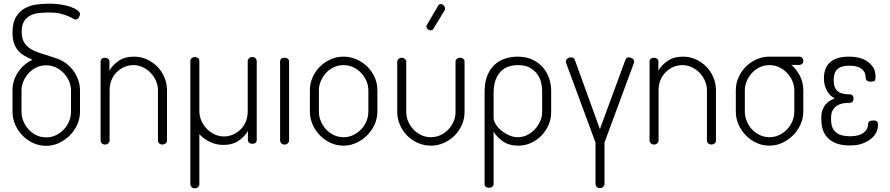

<svg xmlns="http://www.w3.org/2000/svg" viewBox="-20 -786 4841 1044"><path d="M276 -472Q305 -464 330.5 -447.5Q356 -431 374.5 -407.5Q393 -384 404 -355Q415 -326 415 -294V-178Q415 -142 400 -108.5Q385 -75 359.5 -49.5Q334 -24 301 -8.5Q268 7 231 7Q194 7 161 -8Q128 -23 103 -48.5Q78 -74 63 -107.5Q48 -141 48 -178V-294Q48 -349 78.5 -394Q109 -439 157 -461Q134 -471 114.5 -482Q95 -493 80 -509.5Q65 -526 56.5 -550Q48 -574 48 -609Q48 -663 67.5 -694.5Q87 -726 117 -742Q147 -758 183 -762Q219 -766 252 -766Q282 -766 311 -761.5Q340 -757 363 -749Q386 -741 400.5 -730.5Q415 -720 415 -709Q415 -701 408.5 -690.5Q402 -680 392 -680Q386 -680 375.5 -686Q365 -692 348.5 -699Q332 -706 308 -712Q284 -718 251 -718Q223 -718 195.5 -715.5Q168 -713 146.5 -702.5Q125 -692 111.5 -671Q98 -650 98 -613Q98 -574 113.5 -551.5Q129 -529 154.5 -515.5Q180 -502 211.5 -493Q243 -484 276 -472ZM366 -294Q366 -320 355.5 -344.5Q345 -369 326.5 -388.5Q308 -408 283.5 -419.5Q259 -431 231 -431Q203 -431 178.5 -419.5Q154 -408 136 -388.5Q118 -369 107.5 -344.5Q97 -320 97 -294V-178Q97 -151 107.5 -126Q118 -101 136 -81.5Q154 -62 178.5 -50.5Q203 -39 231 -39Q259 -39 283.5 -50.5Q308 -62 326.5 -81.5Q345 -101 355.5 -126Q366 -151 366 -178Z M576 -22Q576 -14 569 -7Q562 0 551 0Q540 0 533.5 -7Q527 -14 527 -22V-452Q527 -461 533.5 -466.5Q540 -472 551 -472Q561 -472 568 -466.5Q575 -461 575 -452V-402Q591 -431 624.5 -454.5Q658 -478 709 -478Q745 -478 777.5 -463.5Q810 -449 834.5 -424.5Q859 -400 873.5 -366.5Q888 -333 888 -295V-22Q888 -11 880 -5.5Q872 0 863 0Q854 0 846.5 -5.5Q839 -11 839 -22V-295Q839 -321 828.5 -345.5Q818 -370 799.5 -389.5Q781 -409 756.5 -420.5Q732 -432 705 -432Q681 -432 658 -422.5Q635 -413 616.5 -395.5Q598 -378 587 -352.5Q576 -327 576 -295Z M1352 -476Q1363 -476 1369.5 -469Q1376 -462 1376 -454V-24Q1376 -15 1369.5 -9.5Q1363 -4 1352 -4Q1342 -4 1335 -9.5Q1328 -15 1328 -24V-74Q1312 -45 1278.5 -21.5Q1245 2 1194 2Q1156 2 1122.5 -14Q1089 -30 1064 -56V216Q1064 224 1057 231Q1050 238 1039 238Q1028 238 1021.5 231Q1015 224 1015 216V-181V-214V-454Q1015 -465 1023 -470.5Q1031 -476 1040 -476Q1049 -476 1056.5 -470.5Q1064 -465 1064 -454V-214V-181Q1064 -155 1074.5 -130.5Q1085 -106 1103.5 -86.5Q1122 -67 1146.5 -55.5Q1171 -44 1198 -44Q1222 -44 1245 -53.5Q1268 -63 1286.5 -80.5Q1305 -98 1316 -123.5Q1327 -149 1327 -181V-454Q1327 -462 1334 -469Q1341 -476 1352 -476Z M1527 -472Q1538 -472 1545 -466.5Q1552 -461 1552 -452V-22Q1552 -14 1545 -7Q1538 0 1527 0Q1516 0 1509.5 -7Q1503 -14 1503 -22V-452Q1503 -461 1509.5 -466.5Q1516 -472 1527 -472Z M1848 -478Q1885 -478 1918 -463.5Q1951 -449 1976.5 -424.5Q2002 -400 2017 -366.5Q2032 -333 2032 -295V-179Q2032 -143 2017 -109.5Q2002 -76 1976.5 -50.5Q1951 -25 1918 -9.5Q1885 6 1848 6Q1811 6 1778 -9Q1745 -24 1720 -49.5Q1695 -75 1680 -108.5Q1665 -142 1665 -179V-295Q1665 -332 1679.5 -365Q1694 -398 1719 -423Q1744 -448 1777 -463Q1810 -478 1848 -478ZM1983 -295Q1983 -321 1972.5 -345.5Q1962 -370 1943.5 -389.5Q1925 -409 1900.5 -420.5Q1876 -432 1848 -432Q1820 -432 1795.5 -420.5Q1771 -409 1753 -389.5Q1735 -370 1724.5 -345.5Q1714 -321 1714 -295V-179Q1714 -152 1724.5 -127Q1735 -102 1753 -82.5Q1771 -63 1795.5 -51.5Q1820 -40 1848 -40Q1876 -40 1900.5 -51.5Q1925 -63 1943.5 -82.5Q1962 -102 1972.5 -127Q1983 -152 1983 -179Z M2323 6Q2285 6 2251.5 -9Q2218 -24 2193.5 -49Q2169 -74 2154.5 -107.5Q2140 -141 2140 -177V-451Q2140 -459 2147 -465.5Q2154 -472 2165 -472Q2174 -472 2181.5 -465.5Q2189 -459 2189 -451V-177Q2189 -151 2199.5 -126Q2210 -101 2228 -82Q2246 -63 2270.5 -51.5Q2295 -40 2323 -40Q2351 -40 2375.5 -51.5Q2400 -63 2418 -82Q2436 -101 2446.5 -125.5Q2457 -150 2457 -177V-452Q2457 -460 2464.5 -466Q2472 -472 2482 -472Q2493 -472 2499.5 -466Q2506 -460 2506 -452V-177Q2506 -140 2491.5 -107Q2477 -74 2452 -49Q2427 -24 2393.5 -9Q2360 6 2323 6ZM2338 -632Q2335 -625 2332 -624Q2324 -619 2315 -622Q2306 -625 2301 -633Q2296 -642 2301 -650L2363 -756Q2366 -761 2368 -761Q2376 -766 2384 -762.5Q2392 -759 2396 -752Q2399 -747 2400 -741.5Q2401 -736 2397 -729Z M2798 6Q2748 6 2714.5 -17.5Q2681 -41 2664 -70V214Q2664 223 2657 229Q2650 235 2639 235Q2628 235 2621.5 229.5Q2615 224 2615 215V-287Q2615 -341 2631 -378Q2647 -415 2672.5 -437Q2698 -459 2730 -468.5Q2762 -478 2794 -478Q2843 -478 2878 -460.5Q2913 -443 2935 -416Q2957 -389 2967 -356.5Q2977 -324 2977 -293V-177Q2977 -139 2962.5 -106Q2948 -73 2923.5 -48Q2899 -23 2866.5 -8.5Q2834 6 2798 6ZM2796 -40Q2822 -40 2846 -51.5Q2870 -63 2888 -82.5Q2906 -102 2917 -126.5Q2928 -151 2928 -177V-293Q2928 -312 2922.5 -336.5Q2917 -361 2902 -382Q2887 -403 2861.5 -417.5Q2836 -432 2796 -432Q2769 -432 2745 -424Q2721 -416 2703 -397.5Q2685 -379 2674.5 -350Q2664 -321 2664 -279V-145Q2664 -130 2675 -111.5Q2686 -93 2704.5 -77.5Q2723 -62 2746.5 -51Q2770 -40 2796 -40Z M3428 -452Q3428 -447 3426.5 -443Q3425 -439 3424 -436L3267 -11V215Q3267 223 3260 230Q3253 237 3242 237Q3231 237 3224.5 230Q3218 223 3218 215V-11L3061 -436Q3060 -438 3058.5 -443Q3057 -448 3057 -451Q3057 -461 3065.5 -467.5Q3074 -474 3085 -474Q3091 -474 3097 -471Q3103 -468 3105 -462L3242 -84L3379 -456Q3382 -464 3385.5 -469Q3389 -474 3399 -474Q3408 -474 3418 -468Q3428 -462 3428 -452Z M3561 -22Q3561 -14 3554 -7Q3547 0 3536 0Q3525 0 3518.5 -7Q3512 -14 3512 -22V-452Q3512 -461 3518.5 -466.5Q3525 -472 3536 -472Q3546 -472 3553 -466.5Q3560 -461 3560 -452V-402Q3576 -431 3609.5 -454.5Q3643 -478 3694 -478Q3730 -478 3762.5 -463.5Q3795 -449 3819.5 -424.5Q3844 -400 3858.5 -366.5Q3873 -333 3873 -295V-22Q3873 -11 3865 -5.5Q3857 0 3848 0Q3839 0 3831.5 -5.5Q3824 -11 3824 -22V-295Q3824 -321 3813.5 -345.5Q3803 -370 3784.5 -389.5Q3766 -409 3741.5 -420.5Q3717 -432 3690 -432Q3666 -432 3643 -422.5Q3620 -413 3601.5 -395.5Q3583 -378 3572 -352.5Q3561 -327 3561 -295Z M4283 -433Q4312 -408 4330 -372.5Q4348 -337 4348 -295V-179Q4348 -143 4333 -109.5Q4318 -76 4292.5 -50.5Q4267 -25 4234 -9.5Q4201 6 4164 6Q4127 6 4094 -9Q4061 -24 4036 -49.5Q4011 -75 3996 -108.5Q3981 -142 3981 -179V-295Q3981 -332 3995.5 -365Q4010 -398 4035 -423Q4060 -448 4093 -463Q4126 -478 4164 -478H4166H4167H4327Q4335 -478 4341.5 -471.5Q4348 -465 4348 -455Q4348 -445 4341.5 -439Q4335 -433 4327 -433ZM4299 -295Q4299 -321 4288.5 -345.5Q4278 -370 4259.5 -389.5Q4241 -409 4216.5 -420.5Q4192 -432 4164 -432Q4136 -432 4111.5 -420.5Q4087 -409 4069 -389.5Q4051 -370 4040.5 -345.5Q4030 -321 4030 -295V-179Q4030 -152 4040.5 -127Q4051 -102 4069 -82.5Q4087 -63 4111.5 -51.5Q4136 -40 4164 -40Q4192 -40 4216.5 -51.5Q4241 -63 4259.5 -82.5Q4278 -102 4288.5 -127Q4299 -152 4299 -179Z M4729 -131Q4742 -131 4748 -126.5Q4754 -122 4754 -106Q4754 -63 4717 -32Q4702 -19 4673.5 -7Q4645 5 4600 5Q4531 5 4491 -27Q4446 -64 4446 -135V-147Q4446 -171 4452.5 -188.5Q4459 -206 4469.5 -218.5Q4480 -231 4493 -238.5Q4506 -246 4519 -251Q4494 -263 4478 -290Q4460 -320 4460 -361Q4460 -422 4499 -452Q4533 -478 4596 -478Q4673 -478 4713 -438Q4733 -418 4737 -398Q4741 -378 4741 -369Q4741 -352 4736 -347Q4731 -342 4714 -342Q4687 -342 4687 -365Q4687 -373 4684 -384.5Q4681 -396 4670 -407Q4648 -429 4598 -429Q4554 -429 4534 -410Q4513 -392 4513 -351Q4513 -307 4536 -289Q4556 -273 4600 -273Q4621 -273 4621 -249Q4621 -241 4616.5 -234Q4612 -227 4600 -227Q4583 -227 4565 -224Q4547 -221 4532.5 -212Q4518 -203 4508.5 -187.5Q4499 -172 4499 -147V-135Q4499 -88 4526 -66Q4551 -45 4602 -45Q4654 -45 4680 -68Q4700 -85 4700 -110Q4700 -131 4729 -131Z"/></svg>

Font: AkaAcidDosis
Style: Light
Weight: 300
Designer: Edgar Tolentino, Pablo Impallari, Igino Marini, Aka-Acid
Foundry: Edgar Tolentino, Pablo Impallari, Igino Marini, Aka-Acid
Version: Version 1.007